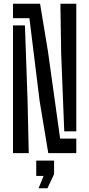

<svg xmlns="http://www.w3.org/2000/svg" viewBox="-20 -820 478 1028"><path d="M238.5 0 192 -280.5 137.5 -722.5H49.5V-800H194.5L236.5 -546.5L302 -78H388.5V0ZM324 -117 307.5 -534 303.5 -800H388.5V-117ZM49.5 0V-684H113.5L127.5 -285L134 0ZM186.5 188 213.5 122H174V40H269.5V112.5L234 188Z"/></svg>

Font: Big Shoulders Stencil Display SemiBold
Style: Regular
Weight: 600
Designer: Patric King
Foundry: XO Type Co
Version: Version 1.000